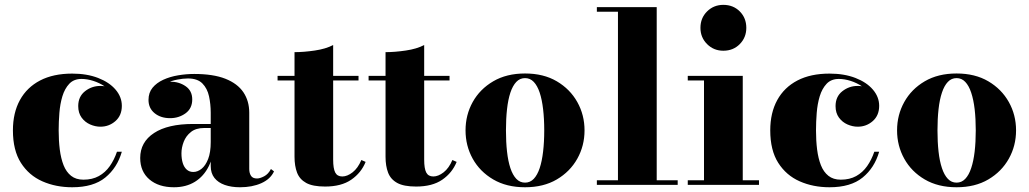

<svg xmlns="http://www.w3.org/2000/svg" viewBox="-20 -780 4340 810"><path d="M284.5 10Q215.5 10 158.8 -15Q102 -40 68.2 -93Q34.5 -146 34.5 -230Q34.5 -304 64 -357.8Q93.5 -411.5 149.2 -440.5Q205 -469.5 284.5 -469.5Q346.5 -469.5 393.8 -451.2Q441 -433 467.5 -402Q494 -371 494 -333.5Q494 -293 467 -269.2Q440 -245.5 403.5 -245.5Q382 -245.5 360.2 -255Q338.5 -264.5 324.2 -284Q310 -303.5 310 -332.5Q310 -372.5 338.5 -395Q367 -417.5 403.5 -417.5Q438.5 -417.5 465.8 -395.5Q493 -373.5 493 -333.5H474Q474 -358.5 459.8 -379.2Q445.5 -400 422.5 -415.2Q399.5 -430.5 373.5 -438.8Q347.5 -447 324 -447Q291.5 -447 272.2 -426.5Q253 -406 243.2 -373.8Q233.5 -341.5 230.5 -303.5Q227.5 -265.5 227.5 -230Q227.5 -187 232.2 -149.2Q237 -111.5 248.2 -83Q259.5 -54.5 280 -38.2Q300.5 -22 332 -22Q369.5 -22 397 -37.2Q424.5 -52.5 443.2 -79.2Q462 -106 473.5 -140H494Q474.5 -72 424.2 -31Q374 10 284.5 10Z M992.5 10Q956 10 928.2 0.2Q900.5 -9.5 884.8 -29.2Q869 -49 869 -79.5V-304.5Q869 -340.5 861.8 -373.8Q854.5 -407 833.8 -428Q813 -449 773 -449Q752.5 -449 728 -444.2Q703.5 -439.5 681.5 -429Q659.5 -418.5 645.2 -401.2Q631 -384 631 -358.5H607.5Q607.5 -392.5 634.2 -414Q661 -435.5 697.5 -435.5Q735.5 -435.5 763.2 -416.2Q791 -397 791 -360.5Q791 -322.5 762.8 -302Q734.5 -281.5 697.5 -281.5Q658 -281.5 632.2 -302.5Q606.5 -323.5 606.5 -358.5Q606.5 -389 623.5 -409.8Q640.5 -430.5 668.8 -443.5Q697 -456.5 731.2 -462.2Q765.5 -468 799.5 -468Q879.5 -468 930.8 -447.8Q982 -427.5 1006.8 -390.8Q1031.5 -354 1031.5 -304.5V-67Q1031.5 -50 1038.8 -38.5Q1046 -27 1064.5 -27Q1076.5 -27 1094.2 -36.2Q1112 -45.5 1123 -67L1136 -57Q1121 -24.5 1082.5 -7.2Q1044 10 992.5 10ZM714 10Q649 10 610.2 -23.2Q571.5 -56.5 571.5 -113.5Q571.5 -180.5 629.8 -218.8Q688 -257 794.5 -257H915.5V-240H841.5Q806.5 -240 785.5 -223.2Q764.5 -206.5 755 -181.8Q745.5 -157 745.5 -133.5Q745.5 -110 751 -92.2Q756.5 -74.5 767.8 -64.5Q779 -54.5 795.5 -54.5Q813.5 -54.5 830.2 -67.8Q847 -81 858 -109Q869 -137 869 -181H882Q882 -122 861 -79.2Q840 -36.5 802.5 -13.2Q765 10 714 10Z M1351.5 7Q1299.5 7 1271.8 -8.2Q1244 -23.5 1233.2 -51.8Q1222.5 -80 1222.5 -118.5V-560Q1261.5 -560 1307.8 -566.8Q1354 -573.5 1385.5 -590V-106.5Q1385.5 -69 1394.2 -52.2Q1403 -35.5 1424 -35.5Q1445 -35.5 1467.5 -53Q1490 -70.5 1504.5 -105L1522.5 -97Q1504 -51 1462 -22Q1420 7 1351.5 7ZM1151 -440.5V-460H1492.5V-440.5Z M1735.5 7Q1683.5 7 1655.8 -8.2Q1628 -23.5 1617.2 -51.8Q1606.5 -80 1606.5 -118.5V-560Q1645.5 -560 1691.8 -566.8Q1738 -573.5 1769.5 -590V-106.5Q1769.5 -69 1778.2 -52.2Q1787 -35.5 1808 -35.5Q1829 -35.5 1851.5 -53Q1874 -70.5 1888.5 -105L1906.5 -97Q1888 -51 1846 -22Q1804 7 1735.5 7ZM1535 -440.5V-460H1876.5V-440.5Z M2195 10Q2117 10 2060.8 -23Q2004.5 -56 1974.2 -110.5Q1944 -165 1944 -230Q1944 -295 1974.2 -349.5Q2004.5 -404 2060.8 -437Q2117 -470 2195 -470Q2273 -470 2329 -437Q2385 -404 2415.5 -349.5Q2446 -295 2446 -230Q2446 -165 2415.5 -110.5Q2385 -56 2329 -23Q2273 10 2195 10ZM2195 -9.5Q2216.5 -9.5 2231.8 -25.5Q2247 -41.5 2256.8 -70.8Q2266.5 -100 2271.2 -140.5Q2276 -181 2276 -230Q2276 -279 2271.2 -319.5Q2266.5 -360 2256.8 -389.2Q2247 -418.5 2231.8 -434.5Q2216.5 -450.5 2195 -450.5Q2173.5 -450.5 2158.2 -434.5Q2143 -418.5 2133.2 -389.2Q2123.5 -360 2119 -319.5Q2114.5 -279 2114.5 -230Q2114.5 -181 2119 -140.5Q2123.5 -100 2133.2 -70.8Q2143 -41.5 2158.2 -25.5Q2173.5 -9.5 2195 -9.5Z M2750.5 -750V-19.5H2839V0H2498V-19.5H2587V-730.5H2498V-750Z M3031.5 -566Q2991 -566 2963 -594Q2935 -622 2935 -662.5Q2935 -704 2963 -731.8Q2991 -759.5 3031.5 -759.5Q3073.5 -759.5 3101 -731.8Q3128.5 -704 3128.5 -662.5Q3128.5 -622 3101 -594Q3073.5 -566 3031.5 -566ZM3113.5 -460V-19.5H3182V0H2881.5V-19.5H2950V-440.5H2881.5V-460Z M3479.5 10Q3410.5 10 3353.8 -15Q3297 -40 3263.2 -93Q3229.5 -146 3229.5 -230Q3229.5 -304 3259 -357.8Q3288.5 -411.5 3344.2 -440.5Q3400 -469.5 3479.5 -469.5Q3541.5 -469.5 3588.8 -451.2Q3636 -433 3662.5 -402Q3689 -371 3689 -333.5Q3689 -293 3662 -269.2Q3635 -245.5 3598.5 -245.5Q3577 -245.5 3555.2 -255Q3533.5 -264.5 3519.2 -284Q3505 -303.5 3505 -332.5Q3505 -372.5 3533.5 -395Q3562 -417.5 3598.5 -417.5Q3633.5 -417.5 3660.8 -395.5Q3688 -373.5 3688 -333.5H3669Q3669 -358.5 3654.8 -379.2Q3640.5 -400 3617.5 -415.2Q3594.5 -430.5 3568.5 -438.8Q3542.5 -447 3519 -447Q3486.5 -447 3467.2 -426.5Q3448 -406 3438.2 -373.8Q3428.5 -341.5 3425.5 -303.5Q3422.5 -265.5 3422.5 -230Q3422.5 -187 3427.2 -149.2Q3432 -111.5 3443.2 -83Q3454.5 -54.5 3475 -38.2Q3495.5 -22 3527 -22Q3564.5 -22 3592 -37.2Q3619.5 -52.5 3638.2 -79.2Q3657 -106 3668.5 -140H3689Q3669.5 -72 3619.2 -31Q3569 10 3479.5 10Z M4015.5 10Q3937.5 10 3881.2 -23Q3825 -56 3794.8 -110.5Q3764.5 -165 3764.5 -230Q3764.5 -295 3794.8 -349.5Q3825 -404 3881.2 -437Q3937.5 -470 4015.5 -470Q4093.5 -470 4149.5 -437Q4205.5 -404 4236 -349.5Q4266.5 -295 4266.5 -230Q4266.5 -165 4236 -110.5Q4205.5 -56 4149.5 -23Q4093.5 10 4015.5 10ZM4015.5 -9.5Q4037 -9.5 4052.2 -25.5Q4067.5 -41.5 4077.2 -70.8Q4087 -100 4091.8 -140.5Q4096.5 -181 4096.5 -230Q4096.5 -279 4091.8 -319.5Q4087 -360 4077.2 -389.2Q4067.5 -418.5 4052.2 -434.5Q4037 -450.5 4015.5 -450.5Q3994 -450.5 3978.8 -434.5Q3963.5 -418.5 3953.8 -389.2Q3944 -360 3939.5 -319.5Q3935 -279 3935 -230Q3935 -181 3939.5 -140.5Q3944 -100 3953.8 -70.8Q3963.5 -41.5 3978.8 -25.5Q3994 -9.5 4015.5 -9.5Z"/></svg>

Font: Bodoni Moda ExtraBold
Style: Regular
Weight: 800
Version: Version 2.005